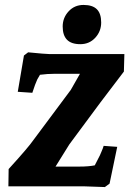

<svg xmlns="http://www.w3.org/2000/svg" viewBox="-20 -755 529 778"><path d="M202 -456Q172 -456 142 -452L131 -433Q123 -416 111 -379L52 -383L77 -530L94 -543Q165 -536 179 -536H484L482 -465L387 -340L261 -170L205 -80H302Q339 -80 364 -85L385 -126Q386 -129 392 -142.5Q398 -156 400 -164L455 -160L424 -11L405 3Q335 0 320 0H14L15 -70Q96 -159 115 -187L267 -391L304 -456ZM234 -647.5Q234 -683 258 -709Q282 -735 318.5 -735Q355 -735 372.5 -717.5Q390 -700 390 -664Q390 -628 366 -602Q342 -576 305.5 -576Q269 -576 251.5 -594Q234 -612 234 -647.5Z"/></svg>

Font: Andada SC
Style: Bold Italic
Weight: 700
Italic angle: -8.29999°
Designer: Carolina Giovagnoli
Foundry: Carolina Giovagnoli
Version: Version 1.003